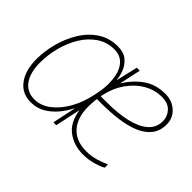

<svg xmlns="http://www.w3.org/2000/svg" viewBox="-99 -784 1039 1039"><g transform="rotate(45 421.0 -264.0)"><path d="M194 10Q127 10 89 -41Q51 -92 51 -178Q51 -239 68 -302.5Q85 -366 118 -419.5Q151 -473 200.5 -505.5Q250 -538 314 -538Q360 -538 386 -516Q412 -494 424 -463.5Q436 -433 438 -407H440L468 -528H491L464 -404Q501 -464 553 -501Q605 -538 678 -538Q730 -538 765 -506Q800 -474 800 -425Q800 -376 774 -343Q748 -310 702.5 -291Q657 -272 597 -264Q537 -256 469 -256H435Q434 -245 432.5 -228Q431 -211 431 -194Q431 -110 473 -62.5Q515 -15 595 -15Q635 -15 669.5 -26Q704 -37 728 -48V-23Q705 -10 668 0Q631 10 594 10Q525 10 474.5 -27Q424 -64 411 -146L380 0H358L386 -133H384Q368 -100 341 -67Q314 -34 277.5 -12Q241 10 194 10ZM197 -15Q246 -15 289 -48Q332 -81 364 -137.5Q396 -194 410 -264Q417 -296 419.5 -317.5Q422 -339 422 -358Q422 -432 393.5 -472.5Q365 -513 313 -513Q257 -513 213 -483.5Q169 -454 139 -405Q109 -356 93.5 -296.5Q78 -237 78 -178Q78 -102 109 -58.5Q140 -15 197 -15ZM487 -281Q571 -281 635.5 -296Q700 -311 736.5 -342.5Q773 -374 773 -424Q773 -459 748.5 -486Q724 -513 675 -513Q623 -513 574.5 -485.5Q526 -458 490 -406.5Q454 -355 439 -281Z"/></g></svg>

Font: Noto Sans Thin
Style: Italic
Weight: 100
Italic angle: -12°
Designer: Monotype Design Team
Foundry: Monotype Imaging Inc.
Version: Version 2.013; ttfautohint (v1.8.4.7-5d5b)